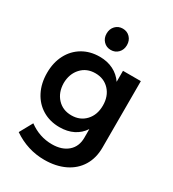

<svg xmlns="http://www.w3.org/2000/svg" viewBox="-225 -888 1093 1210"><g transform="rotate(30 321.0 -283.0)"><path d="M570 -535V-51Q570 25 535.5 81.5Q501 138 437.5 168.5Q374 199 290 199Q168 199 64 128L116 34Q192 90 283 90Q355 90 397.5 53Q440 16 440 -48V-111Q413 -70 370 -48.5Q327 -27 270 -27Q200 -27 146 -59.5Q92 -92 62 -150.5Q32 -209 32 -285Q32 -360 62 -417.5Q92 -475 146 -507Q200 -539 270 -539Q326 -539 369.5 -517Q413 -495 440 -455V-535ZM440 -282Q440 -350 400.5 -392.5Q361 -435 298 -435Q235 -435 195.5 -392Q156 -349 155 -282Q156 -214 195.5 -171.5Q235 -129 298 -129Q361 -129 400.5 -171.5Q440 -214 440 -282ZM381 -687Q381 -654 360 -632Q339 -610 307 -610Q275 -610 254 -632Q233 -654 233 -687Q233 -721 254 -743Q275 -765 307 -765Q339 -765 360 -743Q381 -721 381 -687Z"/></g></svg>

Font: Gontserrat Medium
Style: Regular
Weight: 500
Designer: Julieta Ulanovsky
Foundry: Julieta Ulanovsky
Version: Version 6.001